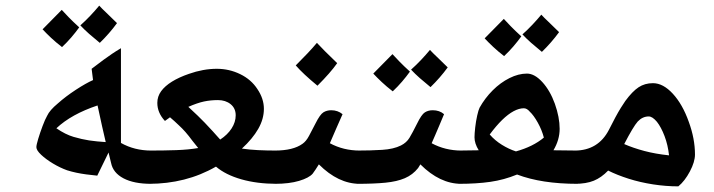

<svg xmlns="http://www.w3.org/2000/svg" viewBox="-20 -661 2532 681"><path d="M516 -9Q455 -9 418 -28.5Q381 -48 374 -83L365 -120L325 -38Q304 -40 285.5 -42.5Q267 -45 250.5 -48.5Q234 -52 218 -57Q193 -66 168 -81Q143 -96 126 -112Q109 -128 109 -139Q109 -147 115.5 -168.5Q122 -190 131 -214Q140 -238 147 -250Q156 -270 185 -294Q213 -319 249 -342.5Q285 -366 310 -377L305 -417Q331 -437 347.5 -449Q364 -461 378 -470.5Q392 -480 409 -490Q409 -406 409 -322Q409 -238 409 -154Q457 -127 516 -127Q524 -127 524 -119V-17Q524 -9 516 -9ZM355 -157Q349 -181 342 -213.5Q335 -246 326 -287Q233 -256 180 -206Q212 -184 241 -175.5Q270 -167 296 -163Q310 -161 324.5 -159.5Q339 -158 355 -157ZM334 -509Q313 -526 296 -541Q279 -556 265 -571Q284 -588 300.5 -605.5Q317 -623 332 -641Q341 -631 357 -616Q373 -601 395 -579Q368 -542 334 -509ZM200 -494Q178 -511 161 -527Q144 -543 131 -557Q148 -574 165 -591.5Q182 -609 199 -626Q208 -616 223.5 -600Q239 -584 261 -564Q248 -546 233 -528.5Q218 -511 200 -494Z M508 -9Q499 -9 499 -18V-118Q499 -127 508 -127Q561 -127 605 -128.5Q649 -130 683 -136L663 -161Q649 -180 637.5 -193Q626 -206 615 -216Q607 -224 599 -231Q591 -238 583 -245L565 -232Q538 -261 538 -296Q538 -319 551.5 -337.5Q565 -356 590 -371.5Q615 -387 650 -399Q701 -417 749 -417Q793 -417 832 -398Q871 -379 893 -345Q916 -311 916 -275Q916 -239 896 -204Q876 -169 838 -134Q865 -130 895.5 -128.5Q926 -127 962 -127Q972 -127 972 -118V-18Q972 -9 962 -9Q892 -9 836 -25Q780 -41 746 -70Q692 -39 632.5 -24Q573 -9 508 -9ZM761 -166Q787 -183 801.5 -205.5Q816 -228 816 -252Q816 -277 798 -291.5Q780 -306 753 -306Q727 -306 703.5 -301Q680 -296 648 -282Q659 -272 681.5 -250.5Q704 -229 735 -195Q741 -188 747.5 -181Q754 -174 761 -166Z M955 -9Q947 -9 947 -17V-119Q947 -127 955 -127Q1020 -127 1053 -151Q1066 -160 1076 -179Q1086 -198 1099 -223Q1115 -255 1127 -262.5Q1139 -270 1155 -270Q1178 -270 1195 -256Q1184 -231 1172.5 -205Q1161 -179 1150 -153Q1174 -140 1200.5 -133.5Q1227 -127 1256 -127Q1264 -127 1264 -119V-17Q1264 -9 1256 -9Q1180 -9 1111 -78Q1105 -68 1099.5 -60Q1094 -52 1089 -45Q1076 -30 1041 -19.5Q1006 -9 955 -9ZM1106 -357Q1055 -399 1029 -429Q1052 -452 1070.5 -471.5Q1089 -491 1104 -509Q1115 -497 1133 -479Q1151 -461 1176 -437Q1164 -420 1146.5 -400Q1129 -380 1106 -357Z M1247 -9Q1239 -9 1239 -17V-119Q1239 -127 1247 -127Q1295 -127 1335.5 -129.5Q1376 -132 1402 -145Q1422 -155 1432.5 -172.5Q1443 -190 1459 -222Q1475 -255 1487 -262.5Q1499 -270 1515 -270Q1539 -270 1555 -256Q1546 -234 1538 -215.5Q1530 -197 1523.5 -181.5Q1517 -166 1511 -153Q1535 -140 1561.5 -133.5Q1588 -127 1616 -127Q1624 -127 1624 -119V-17Q1624 -9 1616 -9Q1540 -9 1471 -78L1463 -65Q1444 -41 1416 -29Q1388 -17 1347 -13Q1306 -9 1247 -9ZM1507 -352Q1486 -369 1469 -384Q1452 -399 1438 -414Q1457 -431 1473.5 -448.5Q1490 -466 1505 -484Q1514 -474 1530 -459Q1546 -444 1568 -422Q1541 -385 1507 -352ZM1373 -337Q1351 -354 1334 -370Q1317 -386 1304 -400Q1321 -417 1338 -434.5Q1355 -452 1372 -469Q1381 -459 1396.5 -443Q1412 -427 1434 -407Q1421 -389 1406 -371.5Q1391 -354 1373 -337Z M1608 -9Q1599 -9 1599 -18V-118Q1599 -127 1608 -127Q1625 -127 1642.5 -127.5Q1660 -128 1678 -128Q1663 -152 1663 -174Q1663 -187 1665.5 -209Q1668 -231 1672.5 -251Q1677 -271 1681 -279Q1700 -313 1727.5 -340.5Q1755 -368 1787 -384Q1819 -400 1849 -400Q1876 -400 1903.5 -370Q1931 -340 1948 -293Q1965 -245 1965 -204Q1965 -165 1943 -128Q1964 -128 1985.5 -127.5Q2007 -127 2028 -127Q2036 -127 2036 -119V-17Q2036 -9 2028 -9Q1901 -9 1814 -42Q1768 -23 1719 -16Q1670 -9 1608 -9ZM1810 -124Q1871 -141 1909 -173Q1902 -200 1887.5 -226Q1873 -252 1859 -265Q1849 -277 1838 -277Q1821 -277 1801.5 -266.5Q1782 -256 1761 -235.5Q1740 -215 1717 -184Q1735 -163 1760 -147.5Q1785 -132 1810 -124ZM1902 -477Q1881 -494 1864 -509Q1847 -524 1833 -539Q1852 -556 1868.5 -573.5Q1885 -591 1900 -609Q1909 -599 1925 -584Q1941 -569 1963 -547Q1936 -510 1902 -477ZM1768 -462Q1746 -479 1729 -495Q1712 -511 1699 -525Q1716 -542 1733 -559.5Q1750 -577 1767 -594Q1776 -584 1791.5 -568Q1807 -552 1829 -532Q1816 -514 1801 -496.5Q1786 -479 1768 -462Z M2386 0Q2342 0 2296.5 -7Q2251 -14 2210 -27Q2169 -40 2137 -56Q2113 -31 2086 -20Q2059 -9 2019 -9Q2011 -9 2011 -17V-119Q2011 -127 2019 -127Q2060 -127 2090.5 -145.5Q2121 -164 2140 -201Q2152 -225 2162.5 -244.5Q2173 -264 2182 -278.5Q2191 -293 2198 -303Q2223 -337 2245 -351.5Q2267 -366 2296 -366Q2332 -366 2366.5 -328.5Q2401 -291 2423 -229Q2445 -169 2445 -113Q2445 -87 2427 -53Q2409 -19 2386 0ZM2353 -110Q2349 -147 2337 -178.5Q2325 -210 2310 -229Q2294 -248 2281 -248Q2259 -248 2242 -230Q2234 -221 2222 -201Q2210 -181 2194 -150Q2226 -136 2265.5 -125.5Q2305 -115 2353 -110Z"/></svg>

Font: Noto Naskh Arabic
Style: Regular
Weight: 400
Designer: Monotype Design Team, David Williams, Mohamad Dakak and Nizar Qandah
Foundry: Monotype Imaging Inc.
Version: Version 2.013